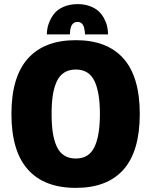

<svg xmlns="http://www.w3.org/2000/svg" viewBox="-20 -901 750 932"><path d="M207.5 -734Q207.5 -759 215.5 -783.5Q223.5 -808 239.8 -830.5Q256 -853 286.5 -867Q317 -881 357 -881Q389.5 -881 415.5 -871.5Q441.5 -862 457.8 -847.2Q474 -832.5 484.8 -812.5Q495.5 -792.5 500 -773.2Q504.5 -754 504.5 -734H392.5Q392.5 -741 391.8 -747.2Q391 -753.5 388.2 -766.2Q385.5 -779 377.2 -786.8Q369 -794.5 356 -794.5Q319.5 -794.5 319.5 -734ZM348 11Q194.5 11 115 -78.5Q35.5 -168 35.5 -348Q35.5 -527.5 115.2 -616.8Q195 -706 348 -706Q500.5 -706 579.5 -616.8Q658.5 -527.5 658.5 -348Q658.5 -167.5 579.8 -78.2Q501 11 348 11ZM348 -131.5Q411.5 -131.5 438.2 -186.8Q465 -242 465 -348Q465 -453.5 438.2 -508.5Q411.5 -563.5 348 -563.5Q315 -563.5 291.8 -548.8Q268.5 -534 255.2 -505Q242 -476 236.2 -437.8Q230.5 -399.5 230.5 -348Q230.5 -296 236.2 -257.8Q242 -219.5 255.2 -190.2Q268.5 -161 291.8 -146.2Q315 -131.5 348 -131.5Z"/></svg>

Font: League Mono ExtraBold
Style: Regular
Weight: 800
Width: 6
Designer: Tyler Finck
Foundry: The League of Moveable Type / Tyler Finck
Version: Version 2.210